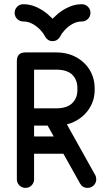

<svg xmlns="http://www.w3.org/2000/svg" viewBox="-20 -914 514 934"><path d="M145.8 -42Q145.8 -24.5 133.6 -12.2Q121.5 0 104 0Q86.5 0 74.2 -12.2Q62 -24.5 62 -42V-617.2Q62 -659 104 -659H252.8Q308 -659 350.5 -635.8Q393 -612.5 416.8 -572.9Q440.5 -533.2 440.5 -484.2V-476Q440.5 -429.5 416.8 -390Q393 -350.5 350.5 -326.8Q308 -303 252.8 -303H114.5Q97 -303 84.8 -315.2Q72.5 -327.5 72.5 -345Q72.5 -362.5 84.8 -374.8Q97 -387 114.5 -387H252.8Q305 -387 330.8 -411.6Q356.5 -436.2 356.5 -476V-484.2Q356.5 -526.5 331.1 -550.9Q305.8 -575.2 252.8 -575.2H145.8ZM203.8 -317.2Q198.2 -325.5 198.2 -338.2Q198.2 -355.5 210.5 -367.9Q222.8 -380.2 240.2 -380.2Q264.8 -380.2 276.8 -360.2L442.8 -63Q448.2 -53.8 448.2 -42Q448.2 -24.8 436 -12.4Q423.8 0 406.2 0Q381.8 0 369.8 -20.8ZM299.2 -250Q316.8 -250 329 -237.8Q341.2 -225.5 341.2 -208Q341.2 -190.5 329 -178.2Q316.8 -166 299.2 -166H116Q98.5 -166 86.2 -178.2Q74 -190.5 74 -208Q74 -225.5 86.2 -237.8Q98.5 -250 116 -250ZM198.8 -737Q191.2 -752.8 175.1 -769.5Q159 -786.2 137.9 -797.9Q116.8 -809.5 93.2 -809.5Q75.8 -809.5 63.5 -821.8Q51.2 -834 51.2 -851.5Q51.2 -869 63.5 -881.2Q75.8 -893.5 93.2 -893.5Q126.2 -893.5 156.2 -880Q186.2 -866.5 210.4 -846.4Q234.5 -826.2 250.5 -806.2H221.5Q237 -826.2 261 -846.4Q285 -866.5 315 -880Q345 -893.5 378 -893.5Q395.5 -893.5 407.8 -881.2Q420 -869 420 -851.5Q420 -834 407.8 -821.8Q395.5 -809.5 378 -809.5Q354.5 -809.5 333.4 -797.9Q312.2 -786.2 296.5 -769.5Q280.8 -752.8 273.2 -737Q267.8 -726.8 258.2 -720.4Q248.8 -714 236 -714Q222.5 -714 213.4 -720.4Q204.2 -726.8 198.8 -737Z"/></svg>

Font: Libertine-Super Thin
Style: Regular
Weight: 100
Designer: Bastien Sozeau
Foundry: NBR — Bastien Sozeau
Version: Version 2.003;gftools[0.9.33]